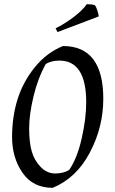

<svg xmlns="http://www.w3.org/2000/svg" viewBox="-20 -887 554 922"><path d="M394 -396Q394 -596 265 -596Q227 -596 200 -580Q162 -512 141 -424.5Q120 -337 120 -271Q120 -205 132 -161.5Q144 -118 174.5 -86Q205 -54 245 -54Q285 -54 312 -71Q350 -125 372 -221Q394 -317 394 -396ZM282 -666Q476 -666 476 -413Q476 -277 411.5 -154.5Q347 -32 233 15Q138 15 88 -57.5Q38 -130 38 -228.5Q38 -327 64.5 -411Q91 -495 147.5 -564.5Q204 -634 282 -666ZM454 -808 256 -733 247 -751Q288 -771 331.5 -803.5Q375 -836 397 -867Q421 -867 436 -862Q442 -854 448 -835.5Q454 -817 454 -808Z"/></svg>

Font: Almendra
Style: Italic
Weight: 400
Italic angle: -12°
Designer: Ana Sanfelippo
Foundry: Ana Sanfelippo
Version: Version 1.004